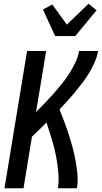

<svg xmlns="http://www.w3.org/2000/svg" viewBox="-20 -1008 545 1028"><path d="M4 0 125 -735H227L173 -408Q197 -432 221 -457Q245 -482 267.5 -507.5Q290 -533 311.5 -559.5Q333 -586 351 -614.5Q369 -643 383.5 -673Q398 -703 403 -735H505Q500 -705 487.5 -676.5Q475 -648 459 -620.5Q443 -593 423.5 -567.5Q404 -542 384 -517.5Q364 -493 342 -469Q320 -445 299 -422Q312 -389 324.5 -355.5Q337 -322 348 -288Q359 -254 368.5 -219Q378 -184 384.5 -148Q391 -112 394.5 -75Q398 -38 392 0H290Q295 -31 293.5 -62Q292 -93 288 -122.5Q284 -152 278 -181.5Q272 -211 264 -239.5Q256 -268 247 -296Q238 -324 229 -352Q210 -333 190.5 -314Q171 -295 151 -276L106 0ZM275 -815 210 -957 260 -984 338 -876 454 -988 497 -953 383 -815Z"/></svg>

Font: Iosevka Curly Semibold
Style: Italic
Weight: 600
Italic angle: -9°
Monospace: yes
Designer: Belleve Invis
Foundry: Belleve Invis
Version: Version 22.1.2; ttfautohint (v1.8.4)